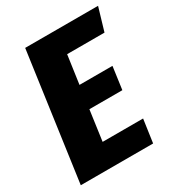

<svg xmlns="http://www.w3.org/2000/svg" viewBox="-167 -801 838 908"><g transform="rotate(-30 252.0 -347.0)"><path d="M467 -569H263L241 -414H421L404 -291H224L201 -126H422L404 0H9L106 -694H504Z"/></g></svg>

Font: Fira Sans Condensed ExtraBold
Style: Italic
Weight: 800
Width: 3
Italic angle: -8°
Designer: bBox Type GmbH & Carrois Corporate GbR & Edenspiekermann AG
Foundry: bBox Type GmbH & Carrois Corporate GbR & Edenspiekermann AG
Version: Version 4.301